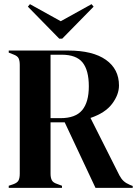

<svg xmlns="http://www.w3.org/2000/svg" viewBox="-20 -903 668 923"><path d="M22 0V-10L43 -17Q63 -24 69 -35.5Q75 -47 75 -68V-591Q75 -611 69.5 -622.5Q64 -634 45 -641L22 -650V-660H308Q426 -660 489 -615.5Q552 -571 552 -492Q552 -448 519 -404Q486 -360 415 -336L554 -60Q563 -43 574.5 -32.5Q586 -22 605 -14L618 -9V0H439L291 -315H223V-68Q223 -49 229 -37Q235 -25 254 -19L278 -10V0ZM223 -335H271Q343 -335 375 -373.5Q407 -412 407 -488Q407 -565 377 -602.5Q347 -640 276 -640H223ZM265 -717 114 -871 124 -883 272 -801 420 -883 430 -871 279 -717Z"/></svg>

Font: DeepMind Serif Display
Style: Regular
Weight: 400
Designer: Frank Grießhammer / Modifications: Colophon Foundry
Foundry: Colophon Foundry
Version: Version 5.003; ttfautohint (v1.8.2)